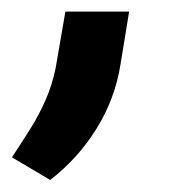

<svg xmlns="http://www.w3.org/2000/svg" viewBox="-77 -137 323 328"><path d="M143.6 -117.2 128.9 -27.3Q119.6 31.7 87.9 82.8Q56.2 133.8 8.8 170.4L-56.6 131.8Q-40.5 107.4 -25.6 83.7Q-10.7 60.1 0.7 34.2Q12.2 8.3 18.1 -21L34.7 -117.2Z"/></svg>

Font: Roboto Condensed SemiBold
Style: Italic
Weight: 600
Italic angle: -12°
Designer: Christian Robertson
Foundry: Google
Version: Version 3.008; 2023